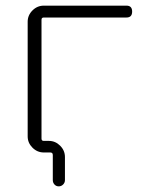

<svg xmlns="http://www.w3.org/2000/svg" viewBox="-20 -540 536 680"><path d="M135 0Q112 0 95 -17Q78 -34 78 -57V-463Q78 -486 95 -503Q112 -520 135 -520H428Q448 -520 448 -499Q448 -478 428 -478H135Q127 -478 127 -470V-49Q127 -41 135 -41H153Q176 -41 193 -24Q210 -7 210 16V98Q210 107 203.5 113.5Q197 120 188 120Q179 120 173 113.5Q167 107 167 98V9Q167 0 158 0Z"/></svg>

Font: Rounded Mplus 1c Light
Style: Regular
Weight: 300
Version: Version 1.059.20150529